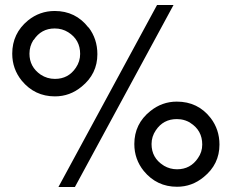

<svg xmlns="http://www.w3.org/2000/svg" viewBox="-20 -729 933 769"><path d="M199 -685Q283 -685 334 -619H335Q370 -573 370 -512Q370 -433 307 -382Q260 -343 200 -343Q119 -343 67 -406Q29 -453 29 -514Q29 -595 92 -647Q139 -685 199 -685ZM199 -615Q145 -615 115 -569H114Q98 -544 98 -514Q98 -461 143 -430Q169 -413 200 -413Q254 -413 284 -458Q301 -483 301 -513Q301 -570 253 -600Q229 -615 199 -615ZM609 -709H675L280 20H214ZM688 -322Q773 -322 824 -256Q859 -210 859 -150Q859 -71 796 -20Q749 19 689 19Q608 19 556 -44Q518 -91 518 -152Q518 -233 582 -284Q629 -322 688 -322ZM688 -252Q634 -252 604 -207Q587 -182 587 -152Q587 -97 634 -67H635V-66H636Q636 -65 637 -65Q661 -51 689 -51Q743 -51 773 -96Q790 -120 790 -150Q790 -207 742 -237L741 -238Q724 -248 704 -251Q700 -251 688 -252Z"/></svg>

Font: SolaimanLipi Normal
Style: Regular
Weight: 400
Designer: Solaiman Karim
Foundry: Ekushey
Version: Designed by Solaiman Karim | Developed Version 2.002 : Al Ma